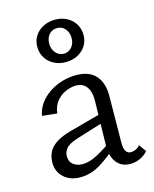

<svg xmlns="http://www.w3.org/2000/svg" viewBox="-105 -746 660 823"><g transform="rotate(-15 225.0 -334.5)"><path d="M371 6Q333 6 311 -21.5Q289 -49 290 -101L294 -290Q295 -321 287.5 -340.5Q280 -360 266 -369.5Q252 -379 232 -379Q211 -379 187 -369Q163 -359 145.5 -338Q128 -317 124 -284L58 -291Q63 -320 80 -344Q97 -368 123 -385.5Q149 -403 180 -412.5Q211 -422 243 -422Q303 -422 331.5 -388.5Q360 -355 359 -298L357 -88Q357 -66 364.5 -54Q372 -42 386 -42Q397 -42 408 -47Q419 -52 427 -62L450 -30Q437 -14 416 -4Q395 6 371 6ZM150 6Q105 6 77 -19.5Q49 -45 49 -86Q49 -110 59 -131Q69 -152 93.5 -168.5Q118 -185 162 -197L328 -242L333 -206L179 -158Q141 -146 128.5 -130Q116 -114 116 -96Q116 -71 133 -58.5Q150 -46 174 -46Q204 -46 240 -65.5Q276 -85 320 -116L331 -92Q288 -51 243 -22.5Q198 6 150 6ZM217 -487Q188 -487 164.5 -499.5Q141 -512 128 -533.5Q115 -555 115 -582Q115 -609 128.5 -630Q142 -651 165.5 -663Q189 -675 218 -675Q248 -675 271 -662.5Q294 -650 307 -628.5Q320 -607 320 -580Q320 -554 306.5 -532.5Q293 -511 269.5 -499Q246 -487 217 -487ZM218 -524Q239 -524 253 -540Q267 -556 267 -580Q267 -606 253 -622Q239 -638 218 -638Q196 -638 182 -622.5Q168 -607 168 -582Q168 -557 182.5 -540.5Q197 -524 218 -524Z"/></g></svg>

Font: Ysabeau Office
Style: Regular
Weight: 400
Designer: Christian Thalmann (Catharsis Fonts)
Version: Version 2.001;gftools[0.9.30]; featfreeze: tnum,lnum,ss02